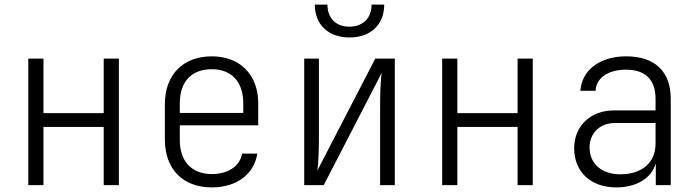

<svg xmlns="http://www.w3.org/2000/svg" viewBox="-20 -805 3040 835"><path d="M103 0H169V-253H431V0H497V-550H431V-313H169V-550H103Z M901 10C1009 10 1085 -47 1099 -137H1033C1023 -82 972 -48 901 -48C814 -48 762 -104 762 -194V-260H1103V-356C1103 -479 1025 -560 901 -560C775 -560 697 -479 697 -352V-198C697 -70 775 10 901 10ZM762 -314V-356C762 -449 812 -504 901 -504C988 -504 1038 -448 1038 -356V-314Z M1500 -642C1592 -642 1651 -698 1651 -785H1596C1596 -726 1558 -689 1499 -689C1441 -689 1404 -726 1404 -785H1349C1349 -698 1408 -642 1500 -642ZM1303 0H1388L1640 -488C1634 -450 1633 -383 1633 -329V0H1697V-550H1612L1360 -63C1366 -101 1367 -168 1367 -222V-550H1303Z M1903 0H1969V-253H2231V0H2297V-550H2231V-313H1969V-550H1903Z M2660 10C2750 10 2814 -31 2832 -95V0H2897V-376C2897 -494 2828 -560 2703 -560C2586 -560 2510 -498 2504 -410H2570C2573 -466 2624 -502 2703 -502C2787 -502 2831 -458 2831 -375V-325H2651C2548 -325 2477 -257 2477 -160C2477 -60 2547 10 2660 10ZM2678 -47C2595 -47 2544 -94 2544 -164C2544 -226 2589 -270 2654 -270H2831V-180C2831 -98 2772 -47 2678 -47Z"/></svg>

Font: JetBrains Mono ExtraLight
Style: Regular
Weight: 240
Monospace: yes
Designer: Philipp Nurullin, Konstantin Bulenkov
Foundry: JetBrains
Version: Version 2.305